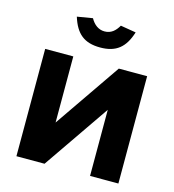

<svg xmlns="http://www.w3.org/2000/svg" viewBox="-104 -776 784 864"><g transform="rotate(15 288.0 -344.5)"><path d="M51 0H182L394 -308V0H526V-500H394L182 -192V-500H51ZM151 -677 223 -689C238 -662 260 -645 288 -645C319 -645 338 -663 353 -689L425 -677C402 -603 362 -570 288 -570C213 -570 174 -603 151 -677Z"/></g></svg>

Font: LT Wave Alt Bold
Style: Regular
Weight: 700
Designer: Daniel Lyons
Version: Version 2.5 (Glyphs App)